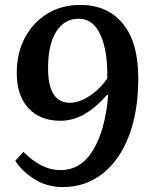

<svg xmlns="http://www.w3.org/2000/svg" viewBox="-20 -745 608 779"><path d="M235 14Q170 14 119 -18.5Q68 -51 42 -93L75 -129Q107 -96 145 -75.5Q183 -55 227 -55Q309 -55 358 -136.5Q407 -218 419 -358L415 -361Q370 -309 323 -282Q276 -255 225 -255Q143 -255 95.5 -306Q48 -357 48 -449Q48 -530 81 -592Q114 -654 172 -689.5Q230 -725 306 -725Q416 -725 478.5 -649Q541 -573 541 -428Q541 -291 502.5 -192Q464 -93 395 -39.5Q326 14 235 14ZM264 -328Q300 -328 341.5 -354.5Q383 -381 415 -426Q418 -534 388.5 -601.5Q359 -669 300 -669Q241 -669 208 -616.5Q175 -564 175 -468Q175 -328 264 -328Z"/></svg>

Font: Literata 36pt SemiBold
Style: Italic
Weight: 600
Italic angle: -2°
Designer: Latin by Veronika Burian and Jose Scaglione. Greek by Irene Vlachou. Cyrillic by Vera Evstafieva
Foundry: TypeTogether
Version: Version 3.002